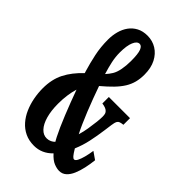

<svg xmlns="http://www.w3.org/2000/svg" viewBox="-241 -871 983 983"><g transform="rotate(45 250.0 -380.0)"><path d="M219.2 -785.2Q255.4 -785.2 284.7 -767.1Q314 -749 331.5 -715.1Q349.1 -681.2 349.1 -632.8Q349.1 -602.5 342.5 -577.1Q335.9 -551.8 321.3 -528.1Q306.6 -504.4 283 -480Q259.3 -455.6 225.6 -427.2Q236.8 -395 249.8 -360.4Q262.7 -325.7 276.1 -292.5Q289.6 -259.3 302.5 -230Q315.4 -200.7 326.7 -179.2Q335 -206.5 339.4 -234.6Q343.8 -262.7 347.2 -291Q349.6 -314.5 349.6 -328.1Q349.6 -341.8 347.2 -349.1Q344.7 -356.4 339.8 -360.8Q334 -367.2 323.5 -370.8Q313 -374.5 300.8 -376V-422.9H454.1V-375Q439.9 -373.5 431.9 -370.6Q423.8 -367.7 419.9 -360.8Q414.1 -350.1 411.6 -329.8Q409.2 -309.6 405.8 -287.1Q399.4 -239.7 390.1 -196.8Q380.9 -153.8 363.8 -113.8Q378.4 -89.4 386.5 -80.1Q394.5 -70.8 400.9 -70.8Q409.2 -70.8 416.5 -84.7Q423.8 -98.6 429.9 -121.6Q436 -144.5 439.9 -171.9L480 -144Q476.6 -112.8 470 -82.8Q463.4 -52.7 452.9 -28.3Q442.4 -3.9 426.5 10.5Q410.6 24.9 388.2 24.9Q371.1 24.9 349.9 16.4Q328.6 7.8 304.7 -18.6Q262.7 24.9 206.1 24.9Q168.9 24.9 140.4 11.2Q111.8 -2.4 90.8 -26.4Q69.8 -50.3 56.4 -81.1Q43 -111.8 36.4 -146.2Q29.8 -180.7 29.8 -214.8Q29.8 -280.3 54.7 -328.9Q79.6 -377.4 127 -421.9Q126.5 -424.3 125.7 -427Q125 -429.7 124 -432.1Q110.4 -477.1 100.1 -525.6Q89.8 -574.2 89.8 -627.9Q89.8 -658.7 97.4 -687Q105 -715.3 120.8 -737.3Q136.7 -759.3 161.1 -772.2Q185.5 -785.2 219.2 -785.2ZM179.2 -624Q179.2 -592.3 186 -560.3Q192.9 -528.3 204.1 -492.2Q218.8 -508.3 229 -524.9Q240.2 -543 245.6 -571.8Q251 -600.6 251 -632.8Q251 -685.5 242.7 -706.3Q234.4 -727.1 220.2 -727.1Q202.1 -727.1 190.7 -700.2Q179.2 -673.3 179.2 -624ZM141.1 -214.8Q141.1 -164.1 151.9 -126.2Q162.6 -88.4 181.9 -67.9Q201.2 -47.4 226.1 -47.9Q239.7 -48.3 250.5 -53.5Q261.2 -58.6 269.5 -66.9Q266.1 -72.3 263.2 -77.9Q260.3 -83.5 256.8 -89.8Q246.6 -109.9 234.1 -137.7Q221.7 -165.5 208.5 -198.2Q195.3 -231 182.1 -265.4Q168.9 -299.8 157.2 -332.5Q149.4 -307.6 145.3 -277.8Q141.1 -248 141.1 -214.8Z"/></g></svg>

Font: BIZ UDMincho
Style: Bold
Weight: 700
Monospace: yes
Designer: TypeBank Co., Ltd.
Foundry: Morisawa Inc.
Version: Version 1.06